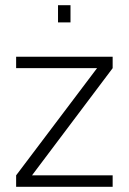

<svg xmlns="http://www.w3.org/2000/svg" viewBox="-20 -718 495 738"><path d="M42 0ZM42 -44 353 -456H42V-500H413V-456L103 -44H413V0H42ZM203 -698H251V-632H203Z"/></svg>

Font: Cairo Light
Style: Regular
Weight: 300
Designer: Mohamed Gaber, the designers of Titillium
Foundry: Kief Type Foundry
Version: Version 2.009; ttfautohint (v1.5.33-1714) -l 8 -r 50 -G 200 